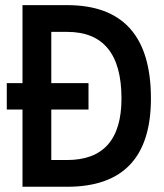

<svg xmlns="http://www.w3.org/2000/svg" viewBox="-20 -713 626 733"><path d="M5.9 -294.9V-395.5H317.9V-294.9ZM168.9 0V-102.1H236.3Q339.8 -102.1 391.8 -160.9Q443.8 -219.7 443.8 -336.9Q443.8 -464.4 391.8 -527.8Q339.8 -591.3 236.3 -591.3H170.9L159.2 -693.4H236.3Q556.2 -693.4 556.2 -336.9Q556.2 0 236.3 0ZM65.9 0V-693.4H175.8V0Z"/></svg>

Font: Cascadia Mono Medium
Style: Regular
Weight: 500
Monospace: yes
Designer: Aaron Bell
Foundry: Saja Typeworks
Version: Version 2407.024